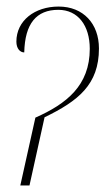

<svg xmlns="http://www.w3.org/2000/svg" viewBox="-20 -566 341 586"><path d="M88 -207 42 0H70L116 -208C219 -258 282 -308 282 -418C282 -494 234 -546 159 -546C86 -546 30 -503 30 -439C30 -418 41 -406 54 -406C56 -494 91 -536 158 -536C218 -536 254 -488 254 -417C254 -305 183 -249 88 -207Z"/></svg>

Font: Noto Serif Display Condensed Thin
Style: Italic
Weight: 100
Width: 3
Italic angle: -12°
Designer: Monotype Design Team
Foundry: Monotype Imaging Inc.
Version: Version 2.009